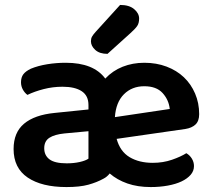

<svg xmlns="http://www.w3.org/2000/svg" viewBox="-20 -742 861 777"><path d="M246 -488Q359 -488 406 -424Q436 -456 476.5 -472Q517 -488 564 -488Q613 -488 654 -472.5Q695 -457 724 -429.5Q753 -402 769.5 -363.5Q786 -325 786 -280Q786 -252 771 -238Q756 -224 730 -220L452 -180Q466 -129 504.5 -106Q543 -83 598 -83Q640 -83 676 -95.5Q712 -108 734 -122Q748 -114 756.5 -100Q765 -86 765 -70Q765 -50 751.5 -34.5Q738 -19 715 -8Q692 3 659.5 9Q627 15 590 15Q537 15 495.5 0.5Q454 -14 424 -40Q413 -26 399 -19Q372 -4 337.5 5.5Q303 15 249 15Q149 15 92 -23.5Q35 -62 35 -139Q35 -206 77.5 -241.5Q120 -277 201 -285L338 -299V-317Q338 -355 310.5 -373Q283 -391 233 -391Q194 -391 157 -381.5Q120 -372 91 -358Q80 -366 72.5 -379.5Q65 -393 65 -409Q65 -429 74.5 -441.5Q84 -454 105 -464Q134 -476 171 -482Q208 -488 246 -488ZM250 -81Q279 -81 303 -86.5Q327 -92 338 -100V-211L241 -202Q201 -198 180 -184.5Q159 -171 159 -142Q159 -113 180.5 -97Q202 -81 250 -81ZM564 -393Q514 -393 481.5 -360.5Q449 -328 445 -268L667 -301Q663 -338 638 -365.5Q613 -393 564 -393ZM466 -722Q503 -722 523 -705Q543 -688 543 -667Q543 -648 535 -636.5Q527 -625 508 -608L415 -524Q383 -524 365.5 -540Q348 -556 348 -575Q348 -586 352.5 -594Q357 -602 367 -613Z"/></svg>

Font: Baloo Bhai 2 SemiBold
Style: Regular
Weight: 600
Designer: Supriya Tembe, Noopur Datye and Ek Type
Foundry: Ek Type
Version: Version 1.640;PS 1.000;hotconv 16.6.51;makeotf.lib2.5.65220;